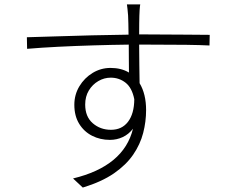

<svg xmlns="http://www.w3.org/2000/svg" viewBox="-20 -804 1040 865"><path d="M611.8 -784.2Q610.4 -777.8 609.1 -760Q607.9 -742.2 607.9 -733.9Q607.4 -719.7 607.2 -697.8Q606.9 -675.8 606.9 -648.9Q616.2 -648.9 625 -648.9Q633.8 -648.9 642.1 -648.9Q742.7 -648.9 817.6 -647.9Q892.6 -647 924.8 -647L923.8 -599.1Q884.8 -601.1 818.1 -602.1Q751.5 -603 642.1 -603Q633.8 -603 625 -603Q616.2 -603 606.9 -603Q606.9 -557.1 607.7 -510.7Q608.4 -464.4 608.9 -429.2Q638.2 -380.4 638.2 -308.1Q638.2 -255.9 625 -204.8Q611.8 -153.8 580.1 -107.4Q548.3 -61 493.2 -22.9Q438 15.1 353 41L309.1 0Q538.1 -55.2 579.1 -224.1Q559.6 -198.7 532.7 -186.3Q505.9 -173.8 475.1 -173.8Q431.2 -173.8 394.8 -192.4Q358.4 -210.9 336.7 -246.3Q314.9 -281.7 314.9 -332Q314.9 -377.4 337.6 -415.3Q360.4 -453.1 397.5 -475.6Q434.6 -498 478 -498Q526.4 -498 561 -477.1Q561 -501 560.5 -534.7Q560.1 -568.4 560.1 -603Q483.4 -602.1 401.6 -599.6Q319.8 -597.2 242.4 -593.3Q165 -589.4 102.1 -584L101.1 -636.2Q154.8 -637.7 231.4 -640.1Q308.1 -642.6 393.6 -644.8Q479 -647 559.1 -647.9Q559.1 -675.8 558.3 -698.2Q557.6 -720.7 557.1 -733.9Q556.2 -748 554.4 -763.7Q552.7 -779.3 551.8 -784.2ZM363.8 -333Q363.8 -278.3 397.9 -248.8Q432.1 -219.2 480 -219.2Q529.3 -219.2 556.9 -255.6Q584.5 -292 585 -356.9Q574.7 -408.7 545.7 -431.4Q516.6 -454.1 479 -454.1Q449.2 -454.1 422.9 -438.7Q396.5 -423.3 380.1 -396.2Q363.8 -369.1 363.8 -333Z"/></svg>

Font: Source Han Sans CN Light
Style: Regular
Weight: 300
Designer: Ryoko NISHIZUKA  (kana, bopomofo & ideographs); Paul D. Hunt (Latin, Greek & Cyrillic); Sandoll Communications , Soo-you
Foundry: Adobe
Version: Version 2.000;hotconv 1.0.107;makeotfexe 2.5.65593